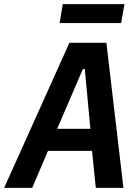

<svg xmlns="http://www.w3.org/2000/svg" viewBox="-49 -904 669 924"><path d="M412 0 394 -178H182L106 0H-29L285 -698H463L545 0ZM359 -572H350L226 -284H386ZM253 -884H550L534 -793H238Z"/></svg>

Font: IBM Plex Mono SemiBold
Style: Italic
Weight: 600
Italic angle: -9°
Monospace: yes
Designer: Mike Abbink, Paul van der Laan, Pieter van Rosmalen
Foundry: Bold Monday
Version: Version 2.3